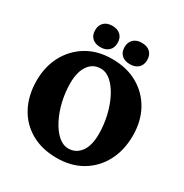

<svg xmlns="http://www.w3.org/2000/svg" viewBox="-204 -1060 1182 1233"><g transform="rotate(30 387.0 -443.0)"><path d="M381.5 -714.5Q491 -714.5 571.8 -668.2Q652.5 -622 697 -540.8Q741.5 -459.5 741.5 -354Q741.5 -245 697.5 -162Q653.5 -79 574.2 -32Q495 15 388.5 15Q278.5 15 197.8 -31Q117 -77 73 -160Q29 -243 29 -353Q29 -456 72.8 -537.8Q116.5 -619.5 195.5 -667Q274.5 -714.5 381.5 -714.5ZM547 -253.5Q547 -320.5 531.8 -386.2Q516.5 -452 489.2 -506Q462 -560 426 -592.2Q390 -624.5 348.5 -624.5Q291.5 -624.5 258 -577.2Q224.5 -530 224.5 -445.5Q224.5 -377.5 240 -311.8Q255.5 -246 283 -192.5Q310.5 -139 346.2 -107Q382 -75 422.5 -75Q478.5 -75 512.8 -120.8Q547 -166.5 547 -253.5ZM276 -741.5Q237 -741.5 214.8 -762.2Q192.5 -783 192.5 -820Q192.5 -857 214.8 -878.2Q237 -899.5 276 -899.5Q314.5 -899.5 336.8 -878.2Q359 -857 359 -820Q359 -784 336.8 -762.8Q314.5 -741.5 276 -741.5ZM494 -741.5Q455.5 -741.5 433 -762.2Q410.5 -783 410.5 -820Q410.5 -857 433 -878.2Q455.5 -899.5 494 -899.5Q534 -899.5 556.2 -878.2Q578.5 -857 578.5 -820Q578.5 -784 556.2 -762.8Q534 -741.5 494 -741.5Z"/></g></svg>

Font: Fraunces 72pt S100
Style: Bold
Weight: 700
Version: Version 1.000; ttfautohint (v1.8.3)